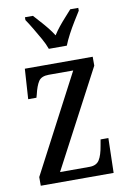

<svg xmlns="http://www.w3.org/2000/svg" viewBox="-87 -819 581 872"><g transform="rotate(-10 204.0 -383.0)"><path d="M29 0V-40L265 -490H152Q118 -490 105 -470Q92 -450 83 -411L79 -397H41L50 -536H363V-495L126 -46H262Q294 -46 307.5 -67.5Q321 -89 328 -132L333 -160H369L365 0ZM173 -606Q165 -629 150 -655.5Q135 -682 119.5 -708Q104 -734 91 -753V-766H128Q142 -750 157.5 -733Q173 -716 187.5 -698Q202 -680 214 -661Q226 -680 240.5 -698Q255 -716 270.5 -733Q286 -750 300 -766H337V-753Q325 -734 309 -708Q293 -682 279 -655.5Q265 -629 256 -606Z"/></g></svg>

Font: Noto Serif Khmer ExtraCondensed
Style: Regular
Weight: 400
Width: 2
Designer: Danh Hong and the Monotype Design Team
Foundry: Monotype Imaging Inc.
Version: Version 2.004